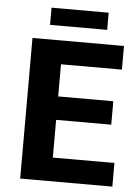

<svg xmlns="http://www.w3.org/2000/svg" viewBox="-54 -815 626 857"><g transform="rotate(5 258.5 -386.0)"><path d="M69 -630H479V-524H206V-380H453V-275H206V-106H482V0H69ZM398 -772V-695H142V-772Z"/></g></svg>

Font: Mukta Mahee
Style: Bold
Weight: 700
Designer: Shuchita Grover, Noopur Datye, Girish Dalvi, Yashodeep Gholap
Foundry: Ek Type
Version: Version 2.538;PS 1.000;hotconv 16.6.51;makeotf.lib2.5.65220;